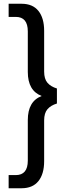

<svg xmlns="http://www.w3.org/2000/svg" viewBox="-20 -892 357 1022"><path d="M26 110V40H64Q128 40 128 -37V-253Q128 -353 202 -381Q128 -409 128 -509V-725Q128 -802 64 -802H26V-872H95Q154 -872 184.5 -834Q215 -796 215 -728V-511Q215 -472 232.5 -451.5Q250 -431 283 -421V-341Q250 -331 232.5 -310.5Q215 -290 215 -251V-34Q215 34 184.5 72Q154 110 95 110Z"/></svg>

Font: Open Sauce One
Style: Regular
Weight: 400
Designer: Alfredo Marco Pradil
Foundry: Creative Sauce Fz LLC
Version: Version 1.477